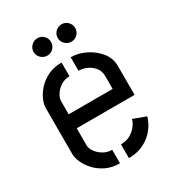

<svg xmlns="http://www.w3.org/2000/svg" viewBox="-169 -788 803 886"><g transform="rotate(-30 232.5 -345.5)"><path d="M295.8 -597.8Q276.8 -597.8 262.9 -611.4Q249 -625 249 -644Q249 -663.4 262.9 -677Q276.8 -690.6 295.8 -690.6Q315.2 -690.6 328.6 -677Q342 -663.4 342 -644Q342 -625 328.6 -611.4Q315.2 -597.8 295.8 -597.8ZM167.2 -597.8Q148.2 -597.8 134.3 -611.4Q120.4 -625 120.4 -644Q120.4 -663.4 134.3 -677Q148.2 -690.6 167.2 -690.6Q186.6 -690.6 200 -677Q213.4 -663.4 213.4 -644Q213.4 -625 200 -611.4Q186.6 -597.8 167.2 -597.8ZM208.8 0Q167.2 0 135.5 -15.6Q103.8 -31.2 82.4 -54.7Q61 -78.2 50.3 -103Q39.6 -127.8 39.6 -146.6V-393Q39.6 -411.8 50.3 -436.3Q61 -460.8 82.3 -484.1Q103.6 -507.4 135.1 -522.5Q166.6 -537.6 207.8 -537.6V-464.4Q181 -464.4 160.7 -450.9Q140.4 -437.4 128.6 -418.9Q116.8 -400.4 116.8 -384.6V-314.2H351V-384.2Q351 -408.6 337 -426.8Q323 -445 301.4 -455.3Q279.8 -465.6 256.4 -465.6V-537.6Q295.6 -537.6 334.3 -518.6Q373 -499.6 399 -467.4Q425 -435.2 425 -394V-239.8H116.8V-146.6Q116.8 -133 128.6 -115.6Q140.4 -98.2 161.3 -85.1Q182.2 -72 208.8 -72ZM256.4 0V-73.4Q286.4 -73.4 307.6 -85.8Q328.8 -98.2 341.9 -115.7Q355 -133.2 359 -149.6L426 -124.8Q417.8 -92.8 395 -64.1Q372.2 -35.4 337.1 -17.7Q302 0 256.4 0Z"/></g></svg>

Font: Stick No Bills ExtraLight
Style: Regular
Weight: 200
Designer: Kosala Senevirathne, Siva Puranthara, Lasantha Premarathna, Tharique Azeez
Foundry: mooniak
Version: Version 2.000